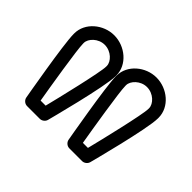

<svg xmlns="http://www.w3.org/2000/svg" viewBox="-100 -1014 713 713"><g transform="rotate(45 256.5 -657.5)"><path d="M145 -815C179.5 -815 206 -787 206 -765V-761C206 -731.8 163.8 -556 149.6 -500H123.1C113.1 -558.3 85 -729.3 85 -761V-765C85 -787.1 111.7 -815 145 -815ZM145 -865C88.3 -865 35 -820.9 35 -765V-761C35 -708.3 77.2 -471.9 77.4 -470.7C79.2 -460 89.5 -450 102 -450H169C178.9 -450 190.2 -457.3 193.2 -468.7C193.6 -470.3 256 -705.5 256 -761V-765C256 -821 202.5 -865 145 -865ZM367 -815C401.5 -815 428 -787 428 -765V-761C428 -731.8 385.8 -556 371.6 -500H345.1C335.1 -558.3 307 -729.3 307 -761V-765C307 -787.1 333.7 -815 367 -815ZM367 -865C310.3 -865 257 -820.9 257 -765V-761C257 -708.3 299.2 -471.9 299.4 -470.7C301.2 -460 311.5 -450 324 -450H391C400.9 -450 412.2 -457.3 415.2 -468.7C415.6 -470.3 478 -705.5 478 -761V-765C478 -821 424.5 -865 367 -865Z"/></g></svg>

Font: Hussar Techniczny
Style: Bold 
Weight: 700
Foundry: Cannot Into Space Fonts
Version: Version 0.77